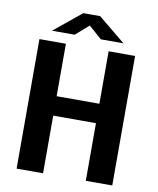

<svg xmlns="http://www.w3.org/2000/svg" viewBox="-94 -949 839 1022"><g transform="rotate(10 325.0 -438.0)"><path d="M66.5 0V-700H209.5V-416.5H440.5V-700H583.5V0H440.5V-311.5H209.5V0ZM124.5 -755.5 272.5 -876.5H363.5L511 -755.5H388.5L318 -817.5L247 -755.5Z"/></g></svg>

Font: Trispace SemiBold
Style: Regular
Weight: 600
Designer: Tyler Finck
Foundry: Etcetera Type Company
Version: Version 1.210; ttfautohint (v1.8.3)